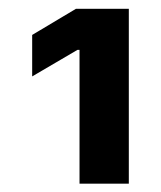

<svg xmlns="http://www.w3.org/2000/svg" viewBox="-20 -860 373 444"><path d="M277.9 -839.7V-435.3H163.9V-744.7H159.2L54.4 -683.3V-779.2L155.7 -839.7Z"/></svg>

Font: Inter Variable LoSnoCo
Style: Regular
Weight: 400
Designer: Rasmus Andersson
Foundry: rsms
Version: Version 4.000;git-a52131595; featfreeze: case,dlig,ss01,ss02